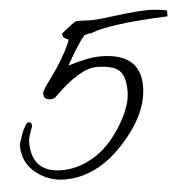

<svg xmlns="http://www.w3.org/2000/svg" viewBox="-39 -419 478 485"><g transform="rotate(-5 200.5 -177.0)"><path d="M401 -361Q253 -355 204 -335H199L193 -333Q187 -333 187 -331Q169 -310 141 -259Q192 -275 223 -275Q324 -275 324 -191Q324 -120 256 -46.5Q188 27 107 27Q66 27 33.5 1Q1 -25 1 -69Q1 -73 11 -101Q22 -125 27 -125Q36 -125 36 -115Q36 -114 30.5 -99Q25 -84 25 -75Q25 3 102 3Q142 3 181.5 -20Q221 -43 252.5 -93Q284 -143 284 -181.5Q284 -220 268 -234.5Q252 -249 210 -249Q168 -249 100 -181Q95 -178 89 -178Q71 -178 71 -193Q71 -195 73 -201Q76 -204 77 -208L109 -253Q138 -297 147 -324L137 -329Q132 -332 132 -341L152 -357Q167 -369 172 -369H187Q196 -368 210 -368Q224 -368 274.5 -374.5Q325 -381 351.5 -381Q378 -381 401 -376Z"/></g></svg>

Font: Lovers Quarrel
Style: Regular
Weight: 400
Designer: Robert E. Leuschke
Foundry: Robert E. Leuschke
Version: Version 1.001